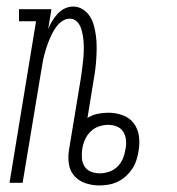

<svg xmlns="http://www.w3.org/2000/svg" viewBox="-20 -558 540 586"><path d="M283 8Q261 8 240.5 1Q220 -6 206.5 -21.5Q193 -37 190 -59Q187 -81 191 -103L227 -321Q229 -333 230.5 -346Q232 -359 233.5 -372Q235 -385 235.5 -398Q236 -411 235.5 -423.5Q235 -436 233 -448.5Q231 -461 227 -472.5Q223 -484 214.5 -492.5Q206 -501 193 -501Q181 -501 170.5 -494Q160 -487 152.5 -477Q145 -467 139.5 -456Q134 -445 129.5 -434Q125 -423 121.5 -412Q118 -401 115 -389.5Q112 -378 110 -366.5Q108 -355 106 -343L49 0H9L90 -493H38V-530H137L127 -469Q132 -482 139 -493.5Q146 -505 155.5 -515.5Q165 -526 177.5 -532Q190 -538 203 -538Q220 -538 233.5 -529Q247 -520 255 -507Q263 -494 267 -478.5Q271 -463 273 -447Q275 -431 275 -414.5Q275 -398 274 -381Q273 -364 271 -347.5Q269 -331 266 -315L247 -198Q261 -207 277.5 -210.5Q294 -214 311 -214Q333 -214 354 -206.5Q375 -199 388 -182Q401 -165 404 -142.5Q407 -120 403 -98Q401 -84 396.5 -70Q392 -56 384 -43.5Q376 -31 364.5 -20.5Q353 -10 339.5 -3.5Q326 3 311.5 5.5Q297 8 283 8ZM284 -29Q299 -29 313.5 -34Q328 -39 339 -50Q350 -61 355.5 -75Q361 -89 363 -103Q366 -117 364.5 -131Q363 -145 356 -156Q349 -167 336.5 -172Q324 -177 310 -177Q296 -177 281.5 -172Q267 -167 256 -156Q245 -145 239 -131Q233 -117 231 -103Q229 -89 230 -75Q231 -61 238 -50Q245 -39 257.5 -34Q270 -29 284 -29Z"/></svg>

Font: Iosevka Slab Extralight
Style: Italic
Weight: 200
Italic angle: -9°
Monospace: yes
Designer: Belleve Invis
Foundry: Belleve Invis
Version: Version 11.1.1; ttfautohint (v1.8.3)